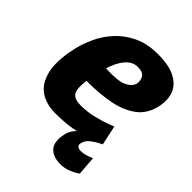

<svg xmlns="http://www.w3.org/2000/svg" viewBox="-192 -610 865 865"><g transform="rotate(45 241.0 -177.0)"><path d="M281 -403Q249 -403 224.5 -375.5Q200 -348 184 -297Q262 -293 293.5 -308Q325 -323 331 -347Q335 -367 325 -385Q315 -403 281 -403ZM396 -138 416 -45Q416 -45 385 -32Q354 -19 297.5 -5.5Q241 8 165 8Q109 8 69.5 -18Q30 -44 15.5 -101Q1 -158 20 -250Q30 -298 51.5 -344Q73 -390 108 -427Q143 -464 191.5 -486Q240 -508 304 -508Q375 -508 415.5 -487Q456 -466 470 -429.5Q484 -393 474 -347Q461 -285 416.5 -252Q372 -219 307.5 -207Q243 -195 171 -195H162Q154 -137 168 -117.5Q182 -98 221 -98Q263 -98 303.5 -108Q344 -118 370 -128Q396 -138 396 -138ZM417 -45Q417 -45 400 -36.5Q383 -28 364.5 -13Q346 2 342 23Q339 35 346.5 41Q354 47 367 47Q387 47 408 39Q429 31 429 31L436 122Q421 133 396.5 143.5Q372 154 344 154Q297 154 273.5 128.5Q250 103 262 47Q267 22 285 2Q303 -18 323.5 -32Q344 -46 359.5 -53.5Q375 -61 375 -61Z"/></g></svg>

Font: Epunda Sans ExtraBold
Style: Italic
Weight: 800
Italic angle: -12.0243°
Designer: Simon Atzbach
Foundry: typofactur
Version: Version 2.204; ttfautohint (v1.8.4.7-5d5b)